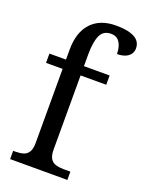

<svg xmlns="http://www.w3.org/2000/svg" viewBox="-145 -842 697 914"><g transform="rotate(20 203.5 -385.0)"><path d="M24 0V-42H37Q58 -42 75 -47Q92 -52 102 -67.5Q112 -83 112 -114V-489H28V-536H112V-586Q112 -675 156.5 -722.5Q201 -770 280 -770Q327 -770 355 -761Q383 -752 395 -736.5Q407 -721 407 -700Q407 -683 398 -670.5Q389 -658 372 -651Q355 -644 331 -644Q331 -664 325.5 -682.5Q320 -701 307.5 -713Q295 -725 272 -725Q233 -725 218 -691.5Q203 -658 203 -595V-536H333V-489H203V-114Q203 -83 213 -67.5Q223 -52 240.5 -47Q258 -42 278 -42H314V0Z"/></g></svg>

Font: Noto Serif SemiCondensed
Style: Regular
Weight: 400
Width: 4
Designer: Monotype Design Team
Foundry: Monotype Imaging Inc.
Version: Version 2.013